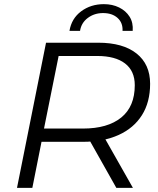

<svg xmlns="http://www.w3.org/2000/svg" viewBox="-20 -906 763 926"><path d="M62 0 202 -700H454Q573 -700 638.5 -648Q704 -596 704 -502Q704 -413 664.5 -350.5Q625 -288 552 -255Q479 -222 379 -222H148L187 -256L136 0ZM541 0 398 -254H477L621 0ZM185 -250 160 -286H380Q499 -286 564.5 -339Q630 -392 630 -495Q630 -564 583 -600Q536 -636 449 -636H232L270 -672ZM315 -757Q325 -817 371.5 -851.5Q418 -886 481 -886Q522 -886 554.5 -870Q587 -854 605 -825.5Q623 -797 620 -757H571Q573 -796 547 -819.5Q521 -843 477 -843Q435 -843 403.5 -819.5Q372 -796 366 -757Z"/></svg>

Font: MOST Montserrat
Style: Italic
Weight: 400
Italic angle: -11.3°
Designer: Julieta Ulanovsky
Foundry: Julieta Ulanovsky
Version: Version 8.000;March 11, 2024;FontCreator 15.0.0.2926 64-bit